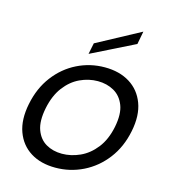

<svg xmlns="http://www.w3.org/2000/svg" viewBox="-108 -804 806 899"><g transform="rotate(15 295.0 -354.0)"><path d="M242 7Q171 7 121.5 -24Q72 -55 51 -112.5Q30 -170 46 -249Q62 -329 106 -387Q150 -445 212.5 -476Q275 -507 346 -507Q417 -507 467 -476Q517 -445 538.5 -387.5Q560 -330 544 -251Q528 -171 483.5 -113Q439 -55 376 -24Q313 7 242 7ZM255 -64Q299 -64 342 -83.5Q385 -103 417.5 -144.5Q450 -186 463 -250Q476 -315 460 -356Q444 -397 409.5 -416.5Q375 -436 331 -436Q287 -436 245 -416.5Q203 -397 171.5 -355.5Q140 -314 127 -250Q114 -185 129 -144Q144 -103 177.5 -83.5Q211 -64 255 -64ZM476 -715 464 -652 255 -548 266 -602Z"/></g></svg>

Font: Albert Sans
Style: Italic
Weight: 400
Italic angle: -11.25°
Designer: Andreas Rasmussen
Foundry: a.Foundry
Version: Version 1.025